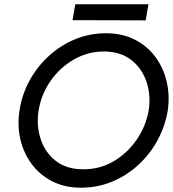

<svg xmlns="http://www.w3.org/2000/svg" viewBox="-20 -865 807 895"><path d="M318 -771 331 -845H672L659 -770ZM71 -350Q82 -424 117.5 -489Q153 -554 207.5 -604Q262 -654 330 -682Q398 -710 475 -710Q550 -710 608 -680.5Q666 -651 704 -600Q742 -549 757 -484.5Q772 -420 762 -350Q750 -277 714.5 -211.5Q679 -146 624.5 -96Q570 -46 502 -18Q434 10 358 10Q282 10 224 -19.5Q166 -49 128 -100Q90 -151 75 -215.5Q60 -280 71 -350ZM160 -350Q149 -280 169.5 -217Q190 -154 240 -115Q290 -76 366 -76Q444 -75 508.5 -112.5Q573 -150 616.5 -213Q660 -276 673 -350Q684 -421 663 -483.5Q642 -546 592.5 -585Q543 -624 466 -625Q389 -625 324 -587.5Q259 -550 215.5 -487.5Q172 -425 160 -350Z"/></svg>

Font: Jost*
Style: Italic
Weight: 400
Italic angle: -10°
Version: Version 3.7